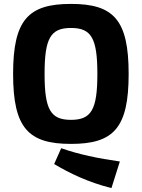

<svg xmlns="http://www.w3.org/2000/svg" viewBox="-20 -723 726 982"><path d="M343 -703C125 -703 47 -622 47 -345C47 -68 125 13 343 13C561 13 638 -68 638 -345C638 -622 561 -703 343 -703ZM343 -580C447 -580 478 -528 478 -345C478 -162 447 -110 343 -110C239 -110 208 -162 208 -345C208 -528 239 -580 343 -580ZM257 116C334 162 430 209 550 239L593 103C481 87 384 67 293 35Z"/></svg>

Font: SnT
Style: Bold
Weight: 700
Designer: Natanael Gama
Version: Version 1.001;PS 001.001;hotconv 1.0.70;makeotf.lib2.5.58329